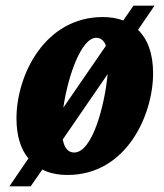

<svg xmlns="http://www.w3.org/2000/svg" viewBox="-20 -606 577 676"><path d="M13 50H88L129 -9C154 4 185 10 218 10C425 10 519 -201 519 -348C519 -419 499 -469 466 -501L524 -586H450L414 -534C392 -542 368 -546 342 -546C138 -546 38 -342 38 -189C38 -128 53 -81 80 -48ZM319 -473C334 -473 346 -464 353 -445L203 -227C219 -338 266 -473 319 -473ZM241 -69C221 -69 207 -83 201 -115L359 -345C349 -237 306 -69 241 -69Z"/></svg>

Font: Noto Serif ExtraCondensed Black
Style: Italic
Weight: 900
Width: 2
Italic angle: -12°
Designer: Monotype Design Team
Foundry: Monotype Imaging Inc.
Version: Version 2.014